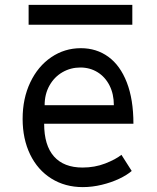

<svg xmlns="http://www.w3.org/2000/svg" viewBox="-20 -757 640 785"><path d="M72.5 -271Q72.5 -354.5 103.8 -420.2Q135 -486 189.5 -523Q244 -560 310.5 -560Q374.5 -560 423 -524.8Q471.5 -489.5 498.5 -420Q525.5 -350.5 525.5 -251H160.5Q160.5 -162.5 200.8 -117.2Q241 -72 317.5 -72Q367.5 -72 410 -88.5Q452.5 -105 476.5 -124L518.5 -58Q499.5 -41.5 467.5 -26.2Q435.5 -11 396.2 -1.5Q357 8 318.5 8Q246 8 190 -27Q134 -62 103.2 -125.5Q72.5 -189 72.5 -271ZM308.5 -481Q269 -481 235.5 -461.8Q202 -442.5 182.2 -407.2Q162.5 -372 162.5 -327H445.5Q445.5 -372.5 427.8 -407.5Q410 -442.5 378.8 -461.8Q347.5 -481 308.5 -481ZM97 -737H521V-656H97Z"/></svg>

Font: JuliaMono
Style: Regular
Weight: 400
Monospace: yes
Designer: cormullion
Foundry: corm
Version: Version 0.055; ttfautohint (v1.8.4)